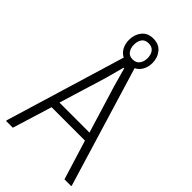

<svg xmlns="http://www.w3.org/2000/svg" viewBox="-275 -1003 1086 1086"><g transform="rotate(45 268.5 -459.5)"><path d="M8 -6 225 -724Q201 -736 188 -760.5Q175 -785 175 -817Q175 -859 199 -889Q223 -919 268 -919Q313 -919 337.5 -889Q362 -859 362 -817Q362 -786 348.5 -761.5Q335 -737 311 -725L529 -6V0H475L402 -237H135L62 0H8ZM388 -287 301 -572 270 -683H265L235 -572L148 -287ZM268 -752Q295 -752 309 -770.5Q323 -789 323 -817Q323 -845 309.5 -863Q296 -881 268 -881Q240 -881 227 -863Q214 -845 214 -817Q214 -789 227.5 -770.5Q241 -752 268 -752Z"/></g></svg>

Font: Encode Sans Compressed
Style: Light
Weight: 300
Designer: Pablo Impallari, Andres Torresi
Foundry: Pablo Impallari, Andres Torresi
Version: Version 1.000; ttfautohint (v1.00) -l 8 -r 50 -G 200 -x 14 -